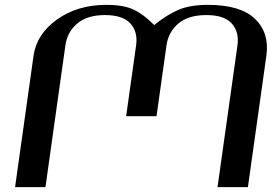

<svg xmlns="http://www.w3.org/2000/svg" viewBox="-20 -770 1123 790"><path d="M1000 0Q1000 0 875 0L957 -583Q964.8 -638.7 933.6 -673.3Q902.3 -708 829.1 -708Q754.9 -708 713.9 -673.3Q672.9 -638.7 665 -583L624 -292H499L540 -583Q547.9 -638.7 516.6 -673.3Q485.4 -708 412.1 -708Q338.9 -708 297.9 -673.3Q256.8 -638.7 249 -583L167 0H42L118.2 -542Q130.9 -629.9 214.8 -689.9Q298.8 -750 418 -750Q489.3 -750 530.8 -730Q572.3 -710 614.3 -667Q668 -710 715.3 -730Q762.7 -750 835 -750Q969.7 -750 1029.3 -692.4Q1088.9 -634.8 1076.2 -542Z"/></svg>

Font: okolaks
Style: BoldItalic
Weight: 600
Width: 8
Italic angle: -8°
Version: Version 000.6.0